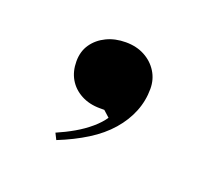

<svg xmlns="http://www.w3.org/2000/svg" viewBox="-49 -148 312 287"><g transform="rotate(20 107.0 -4.5)"><path d="M62 82 57 72Q71 66 84 58.5Q97 51 107.5 42Q118 33 124 24L114 15H107Q90 15 77 8Q64 1 57 -11Q50 -23 50 -39Q50 -55 58 -66.5Q66 -78 79.5 -84.5Q93 -91 110 -91Q127 -91 140 -84Q153 -77 160.5 -65Q168 -53 168 -38Q168 -19 161 -1.5Q154 16 140.5 31.5Q127 47 107 59.5Q87 72 62 82Z"/></g></svg>

Font: Kalnia Light
Style: Regular
Weight: 300
Designer: Frida Medrano
Foundry: Frida Medrano
Version: Version 1.105